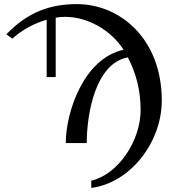

<svg xmlns="http://www.w3.org/2000/svg" viewBox="-20 -696 841 934"><path d="M40 -508C91 -554 151 -584 207 -600V-321H251V-610C267 -613 282 -614 297 -614C404 -614 518 -552 581 -454C388 -412 300 -152 300 0H402C402 -142 444 -388 602 -417C641 -341 664 -260 664 -160C664 -12 556 152 424 183V218C611 195 767 -1 767 -207C767 -506 565 -676 354 -676C223 -676 115 -637 11 -529Z"/></svg>

Font: STIXGeneral
Style: Regular
Weight: 400
Designer: MicroPress Inc., with final additions and corrections provided by Coen Hoffman, Elsevier (retired)
Version: Version 1.1.0